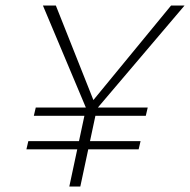

<svg xmlns="http://www.w3.org/2000/svg" viewBox="-20 -678 691 698"><path d="M323 -272 302 -293 602 -658H651ZM76 -135 83 -165H491L484 -135ZM232 0 296 -300H336L272 0ZM103 -257 110 -287H517L510 -257ZM298 -273 136 -658H183L328 -293Z"/></svg>

Font: Ysabeau Infant ExtraLight
Style: Italic
Weight: 250
Italic angle: -12°
Designer: Christian Thalmann (Catharsis Fonts)
Version: Version 2.001;gftools[0.9.30]; featfreeze: ss01,ss02,lnum